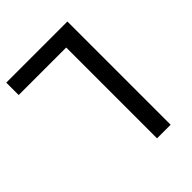

<svg xmlns="http://www.w3.org/2000/svg" viewBox="-194 -780 886 886"><g transform="rotate(-45 249.5 -337.0)"><path d="M310.1 -592.8H0V-673.8H398.9V0H310.1Z"/></g></svg>

Font: DroidArabicKufi
Style: Regular
Weight: 400
Designer: Pascal Zoghbi
Foundry: Ascender Corporation
Version: Version 1.00; ttfautohint (v1.4.1)